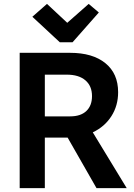

<svg xmlns="http://www.w3.org/2000/svg" viewBox="-20 -965 686 985"><path d="M287 -748 146 -879 221 -945 325 -848 435 -945 487 -901 352 -748ZM81 0V-694H340Q455 -694 520.5 -641Q586 -588 586 -492Q586 -423 551.5 -369Q517 -315 456 -286L630 0H475L327 -259H323H210V0ZM323 -582H210V-368H340Q394 -368 423 -395.5Q452 -423 452 -472Q452 -524 418 -553Q384 -582 323 -582Z"/></svg>

Font: Cantarell
Style: Bold
Weight: 700
Designer: Dave Crossland, Nikolaus Waxweiler, Florian Fecher, Jacques Le Bailly, Eben Sorkin, Alexei Vanyashin, Alexios Zavras, Em
Version: Version 0.303